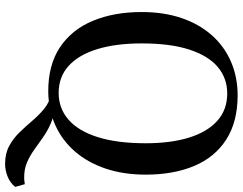

<svg xmlns="http://www.w3.org/2000/svg" viewBox="-122 -670 978 774"><g transform="rotate(90 367.0 -283.0)"><path d="M641 185.5Q599 185.5 568.5 169Q538 152.5 513.8 127.5Q489.5 102.5 467 76Q444.5 49.5 418.8 28.2Q393 7 359 -0.5L409 -15Q448.5 -11.5 478.8 1.8Q509 15 534.2 33Q559.5 51 583.8 68.2Q608 85.5 634.5 97Q661 108.5 694 108.5Q705 108.5 711.2 107.5Q717.5 106.5 722.5 106L733.5 145Q716 166 690.5 175.8Q665 185.5 641 185.5ZM350 11.5Q242 12 170.5 -35.8Q99 -83.5 63.8 -168.8Q28.5 -254 28.5 -365Q28.5 -454.5 52.8 -525.8Q77 -597 122 -647.8Q167 -698.5 228.8 -725.2Q290.5 -752 365.5 -752Q472 -751.5 543 -705.8Q614 -660 649 -576.8Q684 -493.5 684 -381.5Q684 -292.5 659.8 -220.2Q635.5 -148 591 -96.5Q546.5 -45 485.2 -17.2Q424 10.5 350 11.5ZM355 -30.5Q416.5 -30.5 462 -69.8Q507.5 -109 532.5 -187.2Q557.5 -265.5 557.5 -381.5Q557.5 -482 534.8 -555.8Q512 -629.5 467.2 -669.8Q422.5 -710 357 -710Q295.5 -710 250.2 -672Q205 -634 180 -557.5Q155 -481 155 -365Q155 -262 177.8 -187Q200.5 -112 245 -71.2Q289.5 -30.5 355 -30.5Z"/></g></svg>

Font: Merriweather 72pt Medium
Style: Regular
Weight: 500
Version: Version 2.100